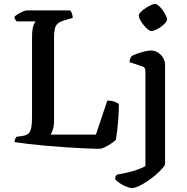

<svg xmlns="http://www.w3.org/2000/svg" viewBox="-20 -757 950 977"><path d="M488 0Q457 0 412 -2Q367 -4 315 -7.5Q263 -11 212.5 -15.5Q162 -20 120.5 -25Q79 -30 54 -34Q54 -42 57 -49.5Q60 -57 64 -61L93 -65Q113 -68 123.5 -76Q134 -84 138.5 -105Q143 -126 143 -166V-568Q143 -596 146.5 -613Q150 -630 155 -638.5Q160 -647 162 -648H65Q61 -652 57.5 -658Q54 -664 53 -671Q59 -678 71.5 -685.5Q84 -693 97 -698.5Q110 -704 116 -704H337Q342 -700 346 -688.5Q350 -677 350 -666L306 -653Q285 -647 274 -637Q263 -627 259 -610.5Q255 -594 255 -567V-140Q255 -116 249 -98Q243 -80 237 -72H468L526 -245Q548 -245 563.5 -239Q579 -233 585 -228Q585 -195 582.5 -160Q580 -125 576.5 -95.5Q573 -66 570 -46Q562 -38 546 -27Q530 -16 513.5 -8Q497 0 488 0ZM651 200Q641 200 623.5 193Q606 186 590 175.5Q574 165 566 155Q566 145 569 139.5Q572 134 574 132Q602 127 630 120.5Q658 114 681.5 105.5Q705 97 720 88V-394Q720 -402 717 -409Q714 -416 704 -419L639 -441Q640 -454 644 -462Q648 -470 650 -472Q661 -478 679.5 -484.5Q698 -491 717 -495.5Q736 -500 748 -500Q777 -500 798.5 -478Q820 -456 820 -425V76Q820 84 807 99Q794 114 774 131.5Q754 149 731 164.5Q708 180 686.5 190Q665 200 651 200ZM750 -599Q743 -599 732 -608Q721 -617 710.5 -630Q700 -643 693 -656Q686 -669 686 -677Q686 -685 695.5 -695Q705 -705 719 -714.5Q733 -724 747 -730.5Q761 -737 769 -737Q777 -737 787.5 -728Q798 -719 807.5 -705.5Q817 -692 823.5 -679Q830 -666 830 -657Q830 -650 821 -640Q812 -630 799 -620.5Q786 -611 772.5 -605Q759 -599 750 -599Z"/></svg>

Font: Texturina Medium
Style: Regular
Weight: 500
Designer: Guillermo Torres Carreño
Foundry: Omnibus-Type
Version: Version 1.003